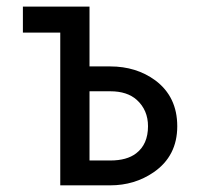

<svg xmlns="http://www.w3.org/2000/svg" viewBox="-20 -557 626 577"><path d="M249 -282.7V-74.7H311.5Q361.3 -74.7 389.2 -96.2Q424.8 -123.5 424.8 -177.7Q424.8 -226.1 391.1 -256.8Q362.3 -282.7 311.5 -282.7ZM161.1 0V-459H48.8V-537.1H249V-357.4H311Q389.6 -357.4 446.8 -315.4Q512.7 -266.1 512.7 -177.7Q512.7 -87.9 441.4 -39.1Q384.3 0 311 0Z"/></svg>

Font: Consola Mono
Style: Book
Weight: 400
Monospace: yes
Version: Version 2.001